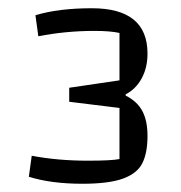

<svg xmlns="http://www.w3.org/2000/svg" viewBox="-20 -760 440 466"><path d="M50 -314ZM50 -331 57 -382Q120 -370 193 -370Q251 -370 270 -374V-498L148 -513V-547L270 -565V-680Q248 -685 209 -685Q140 -685 73 -672L66 -723Q122 -740 203 -740Q338 -740 338 -630Q338 -596 324 -570Q310 -544 285 -531V-528Q313 -514 325.5 -490.5Q338 -467 338 -430Q338 -389 325.5 -364Q313 -339 278.5 -326.5Q244 -314 180 -314Q104 -314 50 -331Z"/></svg>

Font: Changa
Style: Regular
Weight: 400
Designer: Eduardo Rodriguez Tunni
Foundry: Eduardo Rodriguez Tunni
Version: Version 2.002; ttfautohint (v1.5.10-5e6f)